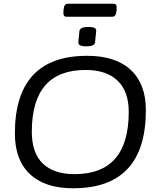

<svg xmlns="http://www.w3.org/2000/svg" viewBox="-20 -1006 844 1032"><path d="M373 6Q222 6 141 -70Q60 -146 60 -288Q60 -706 448 -706Q601 -706 682.5 -630.5Q764 -555 764 -414Q764 6 373 6ZM381 -70Q672 -70 672 -404Q672 -515 612 -572.5Q552 -630 440 -630Q151 -630 151 -298Q151 -184 210 -127Q269 -70 381 -70ZM444 -757Q419 -757 409.5 -763Q400 -769 401 -779L407 -839Q408 -849 419 -855Q430 -861 455 -861Q480 -861 489 -855.5Q498 -850 497 -839L491 -779Q489 -757 444 -757ZM337 -916Q318 -916 321 -946L322 -956Q325 -986 344 -986H591Q610 -986 607 -956L606 -946Q603 -916 584 -916Z"/></svg>

Font: Asap Semi Expanded Semi Expanded Regular
Style: Italic
Weight: 400
Width: 6
Italic angle: -6°
Designer: Pablo Cosgaya
Foundry: Omnibus-Type
Version: Version 3.001; ttfautohint (v1.8.4.7-5d5b)